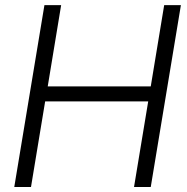

<svg xmlns="http://www.w3.org/2000/svg" viewBox="-20 -748 747 768"><path d="M37.1 0 157.7 -727.5H224.6L170.9 -402.3H583L636.7 -727.5H703.6L583 0H516.1L572.8 -342.3H160.6L104 0Z"/></svg>

Font: Inter 28pt Light
Style: Italic
Weight: 300
Italic angle: -9.3988°
Designer: Rasmus Andersson
Foundry: rsms
Version: Version 4.001;git-66647c0bb